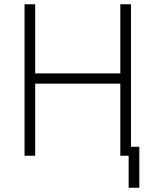

<svg xmlns="http://www.w3.org/2000/svg" viewBox="-20 -730 748 900"><path d="M583 150V0H544V-338H145V0H95V-710H145V-386H544V-710H594V-42H633V150Z"/></svg>

Font: Geist ExtLt
Style: Regular
Weight: 400
Designer: Basement.studio, Andrés Briganti, Mateo Zaragoza
Foundry: Basement.studio, Vercel, Andrés Briganti, Guido Ferreyra, Mateo Zaragoza
Version: Version 1.401